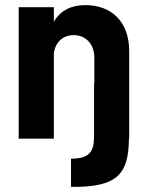

<svg xmlns="http://www.w3.org/2000/svg" viewBox="-20 -541 577 749"><path d="M257 78V188C447 191 481 130 483 0H484V-342C484 -456 415 -521 313 -521C259 -521 216 -501 190 -456V-513H53V0H190V-333C196 -377 226 -404 268 -404C315 -404 348 -368 348 -317V-217H347V-10C347 52 328 78 257 78Z"/></svg>

Font: Vanilla Cream ExtraBold
Style: Regular
Weight: 800
Designer: Jeremy Tribby, Jinavaṁso
Foundry: Tribby Type
Version: Version 1.422;Glyphs 3.1.2 (3151)